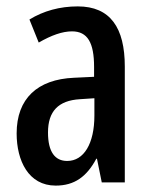

<svg xmlns="http://www.w3.org/2000/svg" viewBox="-20 -570 470 600"><path d="M223 -550C167 -550 116 -536 72 -509L101 -437C141 -460 175 -472 205 -472C254 -472 274 -436 274 -361V-330L211 -327C97 -322 32 -262 32 -153C32 -68 69 10 154 10C213 10 251 -18 281 -74H283L298 0H370V-362C370 -483 325 -550 223 -550ZM230 -260 275 -263V-209C275 -121 242 -67 190 -67C152 -67 130 -95 130 -156C130 -222 162 -256 230 -260Z"/></svg>

Font: Noto Sans Devanagari ExtraCondensed Medium
Style: Regular
Weight: 500
Width: 2
Designer: Jelle Bosma - Monotype Design Team
Foundry: Monotype Imaging Inc.
Version: Version 2.004